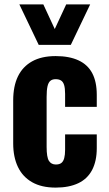

<svg xmlns="http://www.w3.org/2000/svg" viewBox="-20 -843 496 873"><path d="M233 10Q169 10 126 -14.5Q83 -39 61.5 -84Q40 -129 40 -191V-386Q40 -451 61.5 -495.5Q83 -540 126 -564Q169 -588 233 -588Q295 -588 337 -568.5Q379 -549 399.5 -510Q420 -471 420 -412V-357H276V-416Q276 -442 271.5 -456.5Q267 -471 257.5 -477Q248 -483 233 -483Q218 -483 209 -475.5Q200 -468 196 -450.5Q192 -433 192 -402V-175Q192 -128 202.5 -111.5Q213 -95 234 -95Q250 -95 259 -102Q268 -109 272 -124Q276 -139 276 -162V-232H420V-169Q420 -111 399 -70.5Q378 -30 336 -10Q294 10 233 10ZM156 -639 68 -823H177L229 -711L281 -823H390L302 -639Z"/></svg>

Font: Oswald SemiBold
Style: Regular
Weight: 600
Designer: Vernon Adams
Foundry: Vernon Adams
Version: Version 4.100; ttfautohint (v1.8.1.43-b0c9)